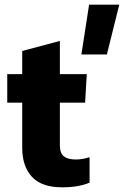

<svg xmlns="http://www.w3.org/2000/svg" viewBox="-20 -791 530 821"><path d="M328 -558 361 -771H490L437 -558ZM246 10Q158 10 116.5 -35Q75 -80 75 -159V-352H11V-474H75V-573L236 -616V-474H351L344 -352H236V-170Q236 -136 253 -122.5Q270 -109 304 -109Q333 -109 363 -119V-10Q316 10 246 10Z"/></svg>

Font: Kanit SemiBold
Style: Regular
Weight: 600
Designer: Katatrad Team
Foundry: CadsonDemak
Version: Version 2.000; ttfautohint (v1.8.3)